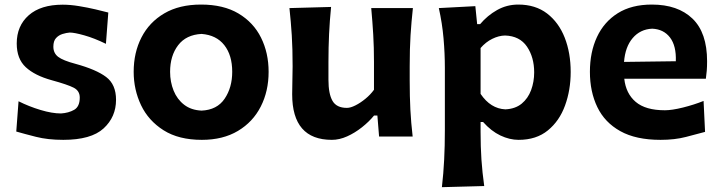

<svg xmlns="http://www.w3.org/2000/svg" viewBox="-20 -586 3093 824"><path d="M251.5 14.2Q185.1 14.2 134.3 1.2Q83.5 -11.7 49.8 -21.5L59.6 -151.4Q104.5 -128.9 154.1 -114Q203.6 -99.1 241.7 -99.1Q274.4 -101.1 298.3 -114.7Q322.3 -128.4 322.3 -167.5Q322.3 -196.3 296.1 -209.7Q270 -223.1 202.1 -241.7Q129.4 -261.7 90.6 -297.6Q51.8 -333.5 51.8 -399.4Q51.8 -475.1 103.3 -520.5Q154.8 -565.9 249 -565.9Q281.7 -565.9 318.8 -559.8Q356 -553.7 389.4 -545.9Q422.9 -538.1 444.8 -532.2L434.6 -397.9Q384.3 -422.4 341.8 -434.3Q299.3 -446.3 279.3 -446.3Q265.1 -445.3 248.5 -440.2Q231.9 -435.1 220.5 -422.6Q209 -410.2 209 -385.7Q209 -357.9 229.7 -342Q250.5 -326.2 304.2 -312Q393.1 -287.6 435.5 -255.6Q478 -223.6 478 -157.7Q478 -84 424.6 -34.9Q371.1 14.2 251.5 14.2Z M846.2 14.2Q747.1 14.2 682.1 -26.9Q617.2 -67.9 585.4 -134.5Q553.7 -201.2 553.7 -277.8Q553.7 -360.4 587.2 -425.5Q620.6 -490.7 685.1 -528.6Q749.5 -566.4 842.8 -566.4Q939 -566.4 1003.4 -528.1Q1067.9 -489.7 1100.3 -424.3Q1132.8 -358.9 1132.8 -277.8Q1132.8 -194.8 1099.1 -128.7Q1065.4 -62.5 1001.2 -24.2Q937 14.2 846.2 14.2ZM845.2 -111.3Q911.6 -114.3 944.1 -162.4Q976.6 -210.4 976.6 -277.8Q976.6 -349.1 942.6 -392.3Q908.7 -435.5 845.2 -440.4Q778.8 -437 744.4 -391.8Q710 -346.7 710 -277.8Q710 -234.4 725.1 -197Q740.2 -159.7 770.3 -136.5Q800.3 -113.3 845.2 -111.3Z M1404.3 14.2Q1233.9 14.2 1233.9 -181.6Q1233.9 -217.8 1234.9 -245.1Q1235.8 -272.5 1235.8 -301.3Q1235.8 -377.4 1232.2 -434.8Q1228.5 -492.2 1222.2 -551.3L1400.9 -556.2Q1395 -497.1 1392.3 -439.9Q1389.6 -382.8 1389.6 -320.3V-243.7Q1389.6 -183.1 1407 -153.1Q1424.3 -123 1468.8 -123Q1484.4 -123 1505.6 -133.8Q1526.9 -144.5 1548.3 -162.1Q1569.8 -179.7 1585 -200.7V-320.3Q1585 -382.8 1581.8 -437.5Q1578.6 -492.2 1573.2 -551.3H1752Q1745.6 -492.2 1741.9 -434.8Q1738.3 -377.4 1738.3 -301.3V-239.7Q1738.3 -170.9 1741.2 -115.2Q1744.1 -59.6 1751 0H1606.9L1599.6 -90.3H1585.4Q1563.5 -63.5 1533.2 -39.6Q1502.9 -15.6 1469.7 -0.7Q1436.5 14.2 1404.3 14.2Z M1876.5 217.3Q1883.3 157.7 1886.2 99.4Q1889.2 41 1889.2 -27.3V-294.4Q1889.2 -356.9 1883.5 -421.4Q1877.9 -485.8 1863.3 -551.3L2020 -559.6L2027.8 -482.4H2040.5Q2071.8 -519.5 2113.5 -543Q2155.3 -566.4 2204.1 -566.4Q2277.8 -566.4 2327.9 -528.1Q2377.9 -489.7 2403.6 -424.3Q2429.2 -358.9 2429.2 -276.9Q2429.2 -199.7 2405 -133.3Q2380.9 -66.9 2331.3 -26.4Q2281.7 14.2 2205.6 14.2Q2167 14.2 2127.4 -4.6Q2087.9 -23.4 2053.2 -62.5H2042.5V-19Q2042.5 43 2046.1 97.9Q2049.8 152.8 2058.1 212.4ZM2148.9 -116.7Q2191.4 -118.7 2218.8 -141.1Q2246.1 -163.6 2259.3 -199.2Q2272.5 -234.9 2272.5 -275.4Q2272.5 -340.3 2241.5 -386Q2210.4 -431.6 2147.5 -433.6Q2120.6 -433.1 2092.8 -419.4Q2064.9 -405.8 2042.5 -379.9V-183.1Q2085.4 -119.6 2148.9 -116.7Z M2814.9 14.2Q2709 14.2 2642.1 -23.2Q2575.2 -60.5 2543.5 -126.5Q2511.7 -192.4 2511.7 -277.8Q2511.7 -362.3 2542 -427.2Q2572.3 -492.2 2631.3 -529.3Q2690.4 -566.4 2777.3 -566.4Q2889.2 -566.4 2951.9 -506.1Q3014.6 -445.8 3014.6 -323.2Q3014.6 -300.8 3013.2 -283Q3011.7 -265.1 3009.3 -248H2659.2Q2666 -184.6 2708.3 -148.7Q2750.5 -112.8 2833.5 -112.8Q2863.8 -112.8 2910.9 -124.5Q2958 -136.2 2999.5 -152.8L3005.9 -20Q2971.7 -10.7 2923.8 1.7Q2876 14.2 2814.9 14.2ZM2880.4 -323.2Q2882.8 -389.2 2855.5 -425Q2828.1 -460.9 2778.8 -462.9Q2727.5 -460.4 2695.3 -422.6Q2663.1 -384.8 2658.2 -320.3Z"/></svg>

Font: Pinar-FD Bold
Style: Regular
Weight: 700
Designer: Amin Abedi
Version: Version 3.000